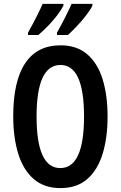

<svg xmlns="http://www.w3.org/2000/svg" viewBox="-20 -957 620 987"><path d="M533 -358Q533 -249 507.5 -166Q482 -83 428.5 -36.5Q375 10 291 10Q207 10 153 -37Q99 -84 73.5 -167.5Q48 -251 48 -359Q48 -540 109.5 -632Q171 -724 291 -724Q375 -724 428.5 -678Q482 -632 507.5 -549.5Q533 -467 533 -358ZM168 -358Q168 -93 290 -93Q412 -93 412 -358Q412 -623 291 -623Q168 -623 168 -358ZM455 -928Q445 -907 423 -878.5Q401 -850 375.5 -823Q350 -796 329 -777H273V-789Q296 -830 317.5 -873Q339 -916 348 -937H455ZM306 -928Q295 -906 274.5 -879Q254 -852 228 -825Q202 -798 177 -777H124V-789Q148 -832 169 -873.5Q190 -915 199 -937H306Z"/></svg>

Font: Noto Sans Kannada ExtraCondensed SemiBold
Style: Regular
Weight: 600
Width: 2
Designer: Jelle Bosma - Monotype Design Team
Foundry: Monotype Imaging Inc.
Version: Version 2.005; ttfautohint (v1.8.4.7-5d5b)